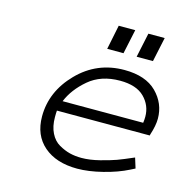

<svg xmlns="http://www.w3.org/2000/svg" viewBox="-95 -696 775 800"><g transform="rotate(15 293.0 -296.0)"><path d="M528.3 -93.8 542 -49.8Q542 -49.8 536.1 -46.9L522.5 -40Q476.6 -16.6 416 -1.5Q355.5 13.7 306.6 13.7Q215.8 13.7 162.6 -32.2Q109.4 -78.1 109.4 -159.2Q109.4 -266.6 191.4 -350.6Q273.4 -434.6 391.6 -434.6Q483.4 -434.6 530.8 -387.2Q578.1 -339.8 578.1 -274.4Q578.1 -244.1 564.5 -203.1L563.5 -198.2H163.1Q162.1 -189.5 162.1 -169.9Q162.1 -129.9 176.3 -101.6Q190.4 -73.2 214.4 -59.6Q238.3 -45.9 261.7 -40Q285.2 -34.2 312.5 -34.2Q347.7 -34.2 390.1 -44.9Q432.6 -55.7 458 -64.9Q483.4 -74.2 528.3 -93.8ZM175.8 -242.2H523.4Q525.4 -255.9 525.4 -268.6Q525.4 -317.4 490.7 -352.1Q456.1 -386.7 385.7 -386.7Q303.7 -386.7 251 -341.8Q198.2 -296.9 175.8 -242.2ZM298.8 -501 320.3 -606.4H391.6L369.1 -501ZM425.8 -501 448.2 -606.4H518.6L496.1 -501Z"/></g></svg>

Font: Thabit-Oblique
Style: Oblique
Weight: 500
Designer: Regenerated by Nadim Shaikli
Foundry: MAK Alagha
Version: 0.01